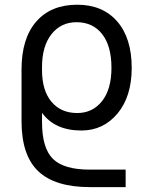

<svg xmlns="http://www.w3.org/2000/svg" viewBox="-20 -555 609 805"><path d="M532.2 -270.5Q532.2 -150.4 472.7 -79.1Q413.1 -7.8 321.3 -7.8Q210 -7.8 156.2 -82V-43.9Q156.2 66.4 202.1 111.3Q248 156.2 356.4 156.2H506.8V229.5H356.4Q210.9 229.5 140.6 163.1Q70.3 96.7 70.3 -46.9V-263.7Q70.3 -393.6 131.8 -464.4Q193.4 -535.2 303.7 -535.2Q410.2 -535.2 471.2 -465.3Q532.2 -395.5 532.2 -270.5ZM447.3 -270.5Q447.3 -362.3 408.2 -412.1Q369.1 -461.9 300.8 -461.9Q235.4 -461.9 195.8 -411.6Q156.2 -361.3 156.2 -274.4V-260.7Q156.2 -175.8 195.8 -128.4Q235.4 -81.1 303.7 -81.1Q368.2 -81.1 407.7 -130.9Q447.3 -180.7 447.3 -270.5Z"/></svg>

Font: irohakakuC Regular
Style: Regular
Weight: 400
Designer: [Source Han Sans]
Ryoko NISHIZUKA Ë•øÂ°öÊ∂ºÂ≠ê (kana & ideographs); Paul D. Hunt (Latin, Greek & Cyrillic); Wenlong ZHAN
Version: Version 1.001.20160904